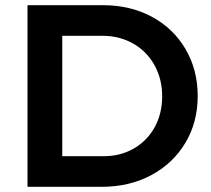

<svg xmlns="http://www.w3.org/2000/svg" viewBox="-20 -720 813 740"><path d="M742 -350Q742 -249 694.5 -169.5Q647 -90 563 -45Q479 0 372 0H86V-700H377Q482 -700 565 -655.5Q648 -611 695 -531Q742 -451 742 -350ZM605 -349Q605 -416 575 -469.5Q545 -523 492.5 -552.5Q440 -582 375 -582H220V-118H380Q444 -118 495.5 -147.5Q547 -177 576 -229.5Q605 -282 605 -349Z"/></svg>

Font: Gontserrat Medium
Style: Regular
Weight: 500
Designer: Julieta Ulanovsky
Foundry: Julieta Ulanovsky
Version: Version 6.001